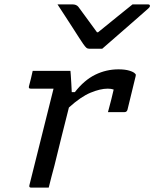

<svg xmlns="http://www.w3.org/2000/svg" viewBox="-20 -855 703 875"><path d="M446 -633H386Q379 -633 374 -637Q369 -641 359 -655Q353 -664 339.5 -684.5Q326 -705 309 -732Q292 -759 274 -786Q256 -813 242 -835H310Q328 -835 337 -824Q346 -812 367.5 -782.5Q389 -753 422 -708H427Q480 -751 517 -781Q554 -811 584 -835H654Q665 -835 663 -826Q662 -822 657 -817.5Q652 -813 635 -798Q620 -785 594 -762Q568 -739 539 -714Q510 -689 485 -667Q460 -645 446 -633ZM129 -532H301Q301 -532 302.5 -514.5Q304 -497 305 -474Q306 -451 307 -435H321Q364 -490 414 -514.5Q464 -539 520 -539Q550 -539 569.5 -533Q589 -527 595 -520Q599 -517 599 -513.5Q599 -510 598 -507L561 -355Q558 -344 547 -344H472L476 -359Q482 -382 487.5 -403Q493 -424 498 -447Q492 -449 485.5 -450Q479 -451 471 -451Q437 -451 392.5 -432.5Q348 -414 294 -365Q278 -302 261 -234Q244 -166 228 -100Q221 -75 214.5 -49.5Q208 -24 202 0H122Q111 0 114 -11Q131 -79 150 -155Q169 -231 188 -307Q207 -383 224 -451H120Q109 -451 112 -462Q117 -480 121 -497Q125 -514 129 -532Z"/></svg>

Font: Recursive Mn Lnr St
Style: Italic
Weight: 400
Italic angle: -15°
Monospace: yes
Version: Version 1.079;hotconv 1.0.112;makeotfexe 2.5.65598; ttfautoh